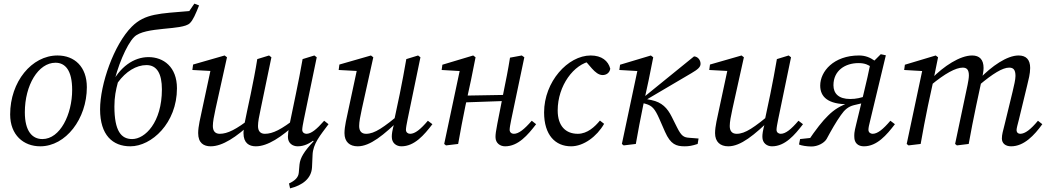

<svg xmlns="http://www.w3.org/2000/svg" viewBox="-20 -794 5781 1059"><path d="M202 13C343 13 459 -139 459 -313C459 -426 391 -488 297 -488C155 -488 36 -343 36 -163C36 -49 110 13 202 13ZM214 -27C158 -27 117 -70 117 -175C117 -324 191 -448 286 -448C340 -448 378 -406 378 -298C378 -164 312 -27 214 -27Z M699 13C816 13 956 -115 956 -307C956 -425 882 -479 799 -479C719 -479 639 -426 590 -321L605 -322C626 -422 677 -547 720 -590C779 -649 986 -625 1027 -666C1045 -683 1059 -717 1078 -764L1052 -774L1024 -733C861 -719 780 -720 707 -647C608 -548 532 -329 532 -191C532 -49 601 13 699 13ZM709 -27C649 -27 611 -70 611 -207C611 -259 619 -298 630 -339C674 -400 732 -435 788 -435C846 -435 873 -387 873 -301C873 -119 780 -27 709 -27Z M1580 245C1648 228 1698 191 1701 128L1704 61C1706 -1 1746 -47 1792 -109H1762L1704 -20L1710 -15C1658 40 1636 76 1632 113L1628 158C1626 185 1606 203 1574 218L1580 245ZM1142 13C1207 13 1284 -38 1367 -116H1374L1365 -144C1283 -80 1235 -56 1192 -56C1168 -56 1154 -70 1154 -99C1154 -121 1160 -153 1169 -194L1232 -478L1219 -488L1045 -438L1041 -408L1153 -402L1145 -424L1094 -186C1086 -147 1073 -97 1073 -60C1073 -5 1104 13 1142 13ZM1391 13C1456 13 1533 -38 1617 -116H1628L1614 -144C1532 -80 1485 -56 1441 -56C1417 -56 1403 -70 1403 -99C1403 -121 1409 -153 1418 -194L1477 -478L1464 -488L1399 -468C1389 -404 1376 -340 1363 -276L1343 -182C1338 -157 1332 -130 1327 -104H1330C1326 -90 1323 -72 1323 -60C1323 -5 1354 13 1391 13ZM1622 13C1693 13 1746 -49 1792 -109L1768 -128C1726 -80 1696 -56 1670 -56C1658 -56 1647 -64 1647 -78C1647 -89 1651 -110 1656 -135L1727 -478L1714 -488L1649 -468C1638 -404 1625 -340 1612 -276L1578 -112L1576 -103C1570 -71 1568 -53 1568 -39C1568 -4 1594 13 1622 13Z M1953 13C2021 13 2096 -48 2194 -144H2201L2194 -172C2095 -91 2047 -56 1999 -56C1975 -56 1961 -70 1961 -99C1961 -121 1967 -153 1976 -194L2039 -478L2026 -488L1852 -438L1848 -408L1959 -402L1952 -424L1901 -186C1893 -147 1880 -97 1880 -60C1880 -11 1909 13 1953 13ZM2194 13C2266 13 2319 -49 2365 -109L2340 -128C2299 -80 2269 -56 2242 -56C2230 -56 2219 -64 2219 -78C2219 -89 2223 -110 2228 -135L2299 -478L2286 -488L2221 -468C2210 -404 2198 -340 2185 -276L2152 -120H2156C2142 -70 2141 -53 2141 -39C2141 -4 2167 13 2194 13Z M2440 8 2507 0C2520 -71 2532 -140 2547 -210L2578 -353L2603 -478L2590 -488L2420 -437L2416 -408L2536 -401L2518 -415L2430 0L2440 8ZM2508 -228 2792 -238V-271L2508 -266V-228ZM2766 13C2838 13 2891 -49 2937 -109L2913 -128C2871 -80 2841 -56 2814 -56C2802 -56 2791 -64 2791 -78C2791 -89 2795 -110 2800 -135L2872 -478L2858 -488L2793 -476C2783 -412 2770 -347 2757 -284L2723 -111C2715 -70 2713 -53 2713 -38C2713 -4 2739 13 2766 13Z M3130 13C3199 13 3272 -41 3312 -111L3289 -129C3261 -95 3220 -56 3167 -56C3101 -56 3056 -98 3056 -185C3056 -321 3145 -442 3242 -457H3257V-468H3200L3245 -416C3263 -396 3282 -380 3304 -380C3322 -380 3342 -390 3346 -415C3335 -458 3299 -488 3238 -488C3112 -488 2981 -343 2981 -174C2981 -49 3043 13 3130 13Z M3420 8 3487 0C3500 -71 3512 -140 3527 -210L3558 -353L3583 -478L3570 -488L3400 -437L3396 -408L3516 -401L3498 -415L3410 0L3420 8ZM3828 0 3833 -30 3782 -34C3751 -36 3738 -44 3714 -92L3685 -150C3661 -198 3631 -230 3573 -242L3543 -248L3540 -241L3793 -390C3829 -411 3844 -424 3844 -442C3844 -463 3829 -482 3808 -483L3532 -259L3522 -251H3513V-229L3542 -221C3577 -211 3592 -194 3616 -140L3648 -67C3679 3 3710 13 3757 13C3779 13 3798 10 3828 0Z M3997 13C4065 13 4140 -48 4238 -144H4245L4238 -172C4139 -91 4091 -56 4043 -56C4019 -56 4005 -70 4005 -99C4005 -121 4011 -153 4020 -194L4083 -478L4070 -488L3896 -438L3892 -408L4003 -402L3996 -424L3945 -186C3937 -147 3924 -97 3924 -60C3924 -11 3953 13 3997 13ZM4238 13C4310 13 4363 -49 4409 -109L4384 -128C4343 -80 4313 -56 4286 -56C4274 -56 4263 -64 4263 -78C4263 -89 4267 -110 4272 -135L4343 -478L4330 -488L4265 -468C4254 -404 4242 -340 4229 -276L4196 -120H4200C4186 -70 4185 -53 4185 -39C4185 -4 4211 13 4238 13Z M4387 3C4399 9 4431 14 4456 14C4489 14 4525 -4 4539 -27C4566 -77 4591 -121 4618 -159C4638 -188 4658 -206 4690 -214L4758 -230L4765 -267C4727 -254 4703 -248 4669 -248C4606 -248 4577 -278 4577 -324C4577 -405 4642 -446 4715 -446C4753 -446 4770 -435 4787 -424L4784 -459C4772 -399 4758 -337 4743 -276L4703 -111C4690 -60 4692 -53 4692 -39C4692 -5 4713 13 4745 13C4817 13 4870 -49 4916 -109L4891 -128C4850 -80 4820 -56 4793 -56C4781 -56 4770 -64 4770 -78C4770 -89 4773 -104 4781 -135L4866 -489L4838 -495L4803 -460C4780 -476 4754 -488 4718 -488C4578 -488 4504 -400 4504 -322C4504 -260 4546 -218 4661 -219L4663 -227C4616 -211 4582 -191 4547 -156C4517 -127 4482 -83 4432 -9L4486 -37L4393 -27L4387 3Z M4991 8 5058 0C5071 -71 5083 -140 5098 -210L5129 -353V-355L5154 -478L5141 -488L4971 -437L4967 -408L5087 -401L5069 -415L4981 0L4991 8ZM5258 8 5323 0C5336 -71 5349 -140 5364 -210L5394 -350L5396 -358C5400 -379 5405 -400 5405 -419C5405 -465 5383 -488 5342 -488C5275 -488 5185 -429 5118 -360H5113V-323C5192 -389 5252 -421 5290 -421C5312 -421 5324 -410 5324 -378C5324 -362 5320 -344 5317 -327L5248 0L5258 8ZM5557 13C5628 13 5685 -48 5729 -109L5705 -128C5665 -80 5634 -56 5607 -56C5596 -56 5587 -63 5587 -77C5587 -87 5593 -107 5600 -135L5645 -321C5653 -354 5662 -387 5662 -419C5662 -465 5640 -488 5598 -488C5534 -488 5450 -429 5384 -361H5379V-323C5456 -388 5510 -421 5546 -421C5569 -421 5581 -410 5581 -375C5581 -355 5573 -322 5565 -288L5522 -111C5512 -70 5506 -53 5506 -30C5506 -4 5525 13 5557 13Z"/></svg>

Font: Source Serif 4 Variable
Style: Italic
Weight: 400
Italic angle: -12°
Designer: Frank Grießhammer
Foundry: Adobe Systems Incorporated
Version: Version 4.004;hotconv 1.0.116;makeotfexe 2.5.65601